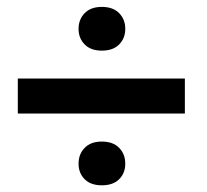

<svg xmlns="http://www.w3.org/2000/svg" viewBox="-20 -620 611 568"><path d="M526.9 -284.2H32.7V-387.7H526.9ZM281.2 -599.6Q314.5 -599.6 332.5 -581.1Q350.6 -562.5 350.6 -534.7Q350.6 -506.8 332.5 -488.5Q314.5 -470.2 281.2 -470.2Q248.5 -470.2 230.5 -488.5Q212.4 -506.8 212.4 -534.7Q212.4 -562.5 230.5 -581.1Q248.5 -599.6 281.2 -599.6ZM212.4 -135.7Q212.4 -164.1 230.5 -182.6Q248.5 -201.2 281.2 -201.2Q314.5 -201.2 332.5 -182.6Q350.6 -164.1 350.6 -135.7Q350.6 -107.9 332.5 -89.8Q314.5 -71.8 281.2 -71.8Q248.5 -71.8 230.5 -89.8Q212.4 -107.9 212.4 -135.7Z"/></svg>

Font: Roboto Medium
Style: Regular
Weight: 500
Designer: Google
Version: Version 2.134; 2016; ttfautohint (v1.6)